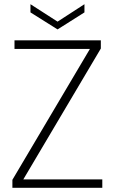

<svg xmlns="http://www.w3.org/2000/svg" viewBox="-20 -894 546 914"><path d="M91 -40H467V0H39V-38L408 -661H49V-702H460V-663ZM382 -835 254 -754 125 -835V-874L254 -791L382 -874Z"/></svg>

Font: Fz Poppins ExtLt
Style: Regular
Weight: 200
Designer: Ninad Kale (Devanagari), Jonny Pinhorn (Latin)
Foundry: Indian Type Foundry
Version: Vit hóa bi Vntype.Com & FontZin.Com